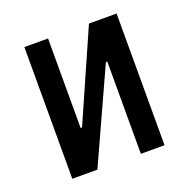

<svg xmlns="http://www.w3.org/2000/svg" viewBox="-97 -593 673 685"><g transform="rotate(-20 240.0 -250.0)"><path d="M64.9 0V-500H154.8V-160.2H160.2L310.1 -500H415V0H325.2V-350.1H319.8L160.2 0Z"/></g></svg>

Font: 
Style: .
Weight: 400
Designer: Jovanny Lemonad
Foundry: Jovanny Lemonad
Version: Version 1.002